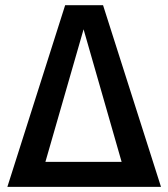

<svg xmlns="http://www.w3.org/2000/svg" viewBox="-20 -728 655 748"><path d="M381.5 -707.7 607.2 0H8.7L233.8 -707.7ZM305.6 -613.8 156.9 -97.4H453.8Z"/></svg>

Font: Fira Code Medium
Style: Regular
Weight: 500
Designer: Carrois Corporate, Edenspiekermann AG, Nikita Prokopov
Foundry: Carrois Corporate, Edenspiekermann AG, Nikita Prokopov
Version: Version 6.002